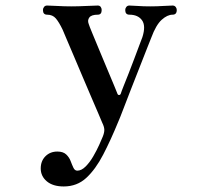

<svg xmlns="http://www.w3.org/2000/svg" viewBox="-20 -473 792 693"><path d="M210 200Q171 200 149 181.5Q127 163 127 135Q127 108 144 91Q161 74 187 74Q208 74 219 84.5Q230 95 235 108.5Q240 122 245 132.5Q250 143 259 143Q274 143 289 128Q304 113 316.5 91.5Q329 70 338 50Q347 30 351 20Q357 5 356.5 -5.5Q356 -16 349 -30Q346 -37 335.5 -62Q325 -87 309.5 -122.5Q294 -158 277.5 -197.5Q261 -237 245.5 -273Q230 -309 219.5 -334Q209 -359 206 -366Q193 -393 181.5 -406.5Q170 -420 150 -420Q135 -420 135 -437Q135 -443 139 -448Q143 -453 150 -453Q161 -453 186.5 -451.5Q212 -450 237 -450Q262 -450 292.5 -451.5Q323 -453 333 -453Q340 -453 343.5 -448Q347 -443 347 -437Q347 -420 333 -420Q310 -420 302.5 -410Q295 -400 300 -387Q302 -380 313 -353.5Q324 -327 338.5 -292Q353 -257 367.5 -222.5Q382 -188 392 -164Q402 -140 403 -137Q405 -130 409.5 -130Q414 -130 416 -135Q418 -142 426 -162Q434 -182 444.5 -208.5Q455 -235 465 -262Q475 -289 483 -310Q491 -331 494 -339Q507 -380 492.5 -400Q478 -420 447 -420Q432 -420 432 -437Q432 -443 436 -448Q440 -453 447 -453Q457 -453 477 -451.5Q497 -450 522 -450Q547 -450 569.5 -451.5Q592 -453 603 -453Q610 -453 614 -448Q618 -443 618 -437Q618 -420 603 -420Q584 -420 563.5 -401.5Q543 -383 526 -337Q523 -330 511.5 -300.5Q500 -271 484 -230.5Q468 -190 452 -149Q436 -108 424 -76.5Q412 -45 407 -34Q380 32 352.5 85Q325 138 291.5 169Q258 200 210 200Z"/></svg>

Font: Zen Old Mincho SemiBold
Style: Regular
Weight: 600
Version: Version 1.500